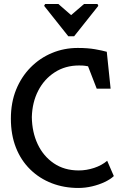

<svg xmlns="http://www.w3.org/2000/svg" viewBox="-20 -929 612 953"><path d="M204 -909H270L333 -854L397 -909H464L468 -900L348 -749H319L199 -900ZM369 4Q298 4 237 -19.5Q176 -43 130 -88Q84 -133 59 -196.5Q34 -260 34 -340Q34 -420 60 -484Q86 -548 132 -594.5Q178 -641 238 -666Q298 -691 366 -691Q416 -691 452.5 -684.5Q489 -678 510 -672L529 -489H460L417 -600Q410 -601 401.5 -602.5Q393 -604 372 -604Q304 -604 251.5 -570Q199 -536 169.5 -478.5Q140 -421 138 -348Q139 -273 167 -213.5Q195 -154 247 -118.5Q299 -83 371 -83Q409 -83 447 -95.5Q485 -108 512 -131L545 -55Q528 -39 499.5 -25.5Q471 -12 437 -4Q403 4 369 4Z"/></svg>

Font: Kreon
Style: Regular
Weight: 400
Designer: Julia Petretta
Foundry: Julia Petretta and Eli Heuer
Version: Version 2.002